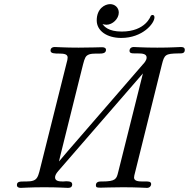

<svg xmlns="http://www.w3.org/2000/svg" viewBox="-20 -911 916 931"><path d="M449 -812C449 -761 499 -727 568 -727C671 -727 729 -797 729 -827C729 -839 718 -842 711 -834C711 -834 687 -758 570 -758C504 -758 485 -784 477 -794C483 -793 490 -791 496 -791C526 -791 556 -820 556 -850C556 -874 537 -891 514 -891C488 -891 449 -869 449 -812ZM62 -14C62 -3 71 0 81 0C92 0 126 -3 194 -3C264 -3 298 0 310 0C315 0 321 -1 325 -4C331 -9 332 -20 327 -26C322 -31 312 -32 300 -32C296 -32 290 -31 286 -31C266 -31 247 -33 247 -51C247 -67 265 -84 268 -88L673 -555L553 -76C545 -44 542 -31 475 -31H469C458 -31 444 -28 445 -11C446 -2 450 -1 469 -1C487 -1 519 -3 575 -3C646 -3 681 0 693 0C706 0 713 -10 713 -18C713 -32 698 -31 683 -31H671C651 -31 630 -33 630 -50C630 -56 632 -64 635 -75L765 -598C777 -646 782 -651 845 -652H851C864 -652 876 -653 876 -669C876 -681 867 -683 857 -683C843 -683 813 -680 743 -680C674 -680 640 -683 629 -683C622 -683 615 -681 611 -675C607 -669 606 -659 613 -655C618 -652 627 -652 637 -652H649C670 -652 691 -650 691 -632C691 -617 676 -602 673 -599L305 -174L266 -128C268 -138 271 -148 273 -158L377 -576C386 -611 390 -632 401 -641C429 -664 494 -635 494 -670C494 -676 489 -682 475 -682C452 -682 430 -680 361 -680C292 -680 258 -683 246 -683C229 -683 225 -673 225 -666C225 -636 308 -668 308 -632C308 -625 306 -616 303 -606L182 -123C163 -50 167 -31 106 -31H98C78 -31 62 -31 62 -14Z"/></svg>

Font: CMU Serif
Style: Italic
Weight: 500
Italic angle: -14.04°
Version: Version 0.7.0